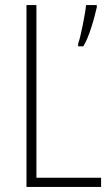

<svg xmlns="http://www.w3.org/2000/svg" viewBox="-20 -734 436 754"><path d="M84 0H377V-36H123V-714H84ZM360 -705V-714H318C315 -681 296 -585 287 -563V-552H307C330 -587 351 -665 360 -705Z"/></svg>

Font: Noto Sans Sinhala UI Condensed ExtraLight
Style: Regular
Weight: 200
Width: 3
Designer: Jelle Bosma - Monotype Design Team
Foundry: Monotype Imaging Inc.
Version: Version 2.006